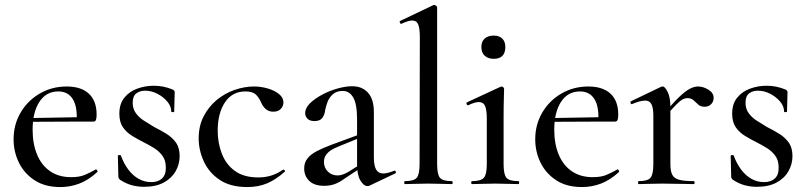

<svg xmlns="http://www.w3.org/2000/svg" viewBox="-20 -745 3269 777"><path d="M224 12Q162 12 120 -15.5Q78 -43 56.5 -87Q35 -131 35 -181Q35 -241 63.5 -289.5Q92 -338 141 -366.5Q190 -395 250 -395Q308 -395 339.5 -366Q371 -337 371 -281Q371 -268 368.5 -260.5Q366 -253 359 -253H290Q294 -313 274.5 -344Q255 -375 216 -375Q167 -375 139.5 -333Q112 -291 112 -220Q112 -163 130 -119.5Q148 -76 183 -52Q218 -28 268 -28Q301 -28 322.5 -37Q344 -46 367 -59Q369 -61 372.5 -56.5Q376 -52 374 -49Q338 -16 301 -2Q264 12 224 12ZM89 -252 88 -267 312 -271V-253Z M517 -329Q517 -305 529.5 -287.5Q542 -270 562 -257Q582 -244 604 -231Q630 -218 653.5 -203.5Q677 -189 692 -168Q707 -147 707 -113Q707 -81 691 -52.5Q675 -24 643 -6.5Q611 11 563 11Q539 11 515 5Q491 -1 465 -18Q463 -20 461 -23Q459 -26 459 -30L457 -114Q457 -117 462.5 -117.5Q468 -118 469 -116Q481 -83 499.5 -58.5Q518 -34 541.5 -21Q565 -8 592 -8Q620 -8 636 -23Q652 -38 651 -68Q651 -96 637.5 -114.5Q624 -133 604 -145.5Q584 -158 562 -169Q538 -181 515 -195Q492 -209 477.5 -230Q463 -251 463 -285Q463 -325 483.5 -350Q504 -375 536 -386.5Q568 -398 602 -398Q622 -398 640 -394.5Q658 -391 678 -383Q687 -379 687 -372Q687 -354 686 -335Q685 -316 685 -294Q685 -291 679 -291Q673 -291 673 -294Q673 -315 657 -334Q641 -353 617 -365.5Q593 -378 567 -378Q546 -378 531.5 -367Q517 -356 517 -329Z M981 12Q912 12 868.5 -17.5Q825 -47 804.5 -92.5Q784 -138 784 -185Q784 -235 804 -274Q824 -313 856.5 -340Q889 -367 929 -381Q969 -395 1008 -395Q1036 -395 1063.5 -387Q1091 -379 1109 -364.5Q1127 -350 1127 -330Q1127 -316 1116.5 -304.5Q1106 -293 1086 -293Q1067 -293 1055 -304Q1043 -315 1036 -332Q1027 -352 1014 -363.5Q1001 -375 973 -375Q920 -375 890.5 -331Q861 -287 861 -216Q861 -166 878 -122.5Q895 -79 931 -53Q967 -27 1025 -27Q1053 -27 1077.5 -34.5Q1102 -42 1125 -58Q1128 -60 1131.5 -56Q1135 -52 1132 -50Q1098 -19 1062 -3.5Q1026 12 981 12Z M1476 6Q1472 8 1467 8Q1452 8 1438.5 -14.5Q1425 -37 1425 -79V-262Q1425 -324 1409.5 -350.5Q1394 -377 1367 -377Q1342 -377 1327 -363.5Q1312 -350 1305.5 -332.5Q1299 -315 1296 -300Q1294 -281 1284.5 -268Q1275 -255 1253 -255Q1233 -255 1224 -265Q1215 -275 1215 -287Q1215 -308 1234.5 -327Q1254 -346 1284 -362Q1314 -378 1346.5 -387Q1379 -396 1405 -396Q1446 -396 1469.5 -369.5Q1493 -343 1493 -292V-108Q1493 -75 1502 -59Q1511 -43 1531 -43Q1548 -43 1575 -54Q1579 -56 1581.5 -50.5Q1584 -45 1579 -43ZM1292 7Q1252 7 1231.5 -13Q1211 -33 1211 -63Q1211 -87 1224 -103.5Q1237 -120 1261.5 -133Q1286 -146 1321 -159L1435 -201L1438 -188L1347 -151Q1332 -145 1319.5 -137Q1307 -129 1299 -117.5Q1291 -106 1291 -90Q1291 -66 1307 -50.5Q1323 -35 1346 -35Q1355 -35 1365 -38Q1375 -41 1389 -49L1448 -86L1450 -72L1377 -24Q1354 -7 1334.5 0Q1315 7 1292 7Z M1618 0Q1616 0 1616 -6Q1616 -12 1618 -12Q1655 -12 1666.5 -25.5Q1678 -39 1678 -81L1679 -595Q1679 -630 1672.5 -646Q1666 -662 1648 -662Q1633 -662 1605 -649Q1601 -647 1598.5 -653Q1596 -659 1599 -660L1733 -724Q1735 -725 1737 -725Q1740 -725 1744.5 -722Q1749 -719 1749 -715V-81Q1749 -40 1760 -26Q1771 -12 1808 -12Q1812 -12 1812 -6Q1812 0 1808 0Q1790 0 1765.5 -1Q1741 -2 1713 -2Q1686 -2 1661.5 -1Q1637 0 1618 0Z M1890 0Q1887 0 1887 -6Q1887 -12 1890 -12Q1926 -12 1938 -25.5Q1950 -39 1950 -81V-265Q1950 -300 1943 -316Q1936 -332 1918 -332Q1910 -332 1899.5 -329Q1889 -326 1875 -319Q1871 -318 1868.5 -323.5Q1866 -329 1870 -331L2006 -394Q2009 -395 2010 -395Q2013 -395 2016.5 -392Q2020 -389 2020 -385Q2020 -376 2019 -346Q2018 -316 2018 -267V-81Q2018 -39 2029.5 -25.5Q2041 -12 2078 -12Q2081 -12 2081 -6Q2081 0 2078 0Q2060 0 2035.5 -1Q2011 -2 1984 -2Q1957 -2 1933 -1Q1909 0 1890 0ZM1978 -507Q1955 -507 1941.5 -519.5Q1928 -532 1928 -555Q1928 -577 1941.5 -589Q1955 -601 1978 -601Q2000 -601 2012.5 -589Q2025 -577 2025 -555Q2025 -507 1978 -507Z M2335 12Q2273 12 2231 -15.5Q2189 -43 2167.5 -87Q2146 -131 2146 -181Q2146 -241 2174.5 -289.5Q2203 -338 2252 -366.5Q2301 -395 2361 -395Q2419 -395 2450.5 -366Q2482 -337 2482 -281Q2482 -268 2479.5 -260.5Q2477 -253 2470 -253H2401Q2405 -313 2385.5 -344Q2366 -375 2327 -375Q2278 -375 2250.5 -333Q2223 -291 2223 -220Q2223 -163 2241 -119.5Q2259 -76 2294 -52Q2329 -28 2379 -28Q2412 -28 2433.5 -37Q2455 -46 2478 -59Q2480 -61 2483.5 -56.5Q2487 -52 2485 -49Q2449 -16 2412 -2Q2375 12 2335 12ZM2200 -252 2199 -267 2423 -271V-253Z M2671 -271 2665 -282Q2703 -328 2728 -352Q2753 -376 2771 -385.5Q2789 -395 2805 -395Q2826 -395 2847 -382Q2868 -369 2868 -349Q2868 -334 2858 -323.5Q2848 -313 2831 -313Q2815 -313 2805.5 -322Q2796 -331 2786.5 -339.5Q2777 -348 2761 -348Q2753 -348 2743 -343Q2733 -338 2716.5 -321.5Q2700 -305 2671 -271ZM2565 0Q2562 0 2562 -6Q2562 -12 2565 -12Q2601 -12 2612.5 -25.5Q2624 -39 2624 -81V-276Q2624 -308 2616.5 -323Q2609 -338 2591 -338Q2581 -338 2568 -334.5Q2555 -331 2538 -324Q2534 -322 2532 -327.5Q2530 -333 2533 -335L2656 -394Q2660 -395 2662 -395Q2671 -395 2682 -373Q2693 -351 2693 -310V-81Q2693 -53 2700.5 -38Q2708 -23 2728.5 -17.5Q2749 -12 2788 -12Q2791 -12 2791 -6Q2791 0 2788 0Q2762 0 2729 -1Q2696 -2 2659 -2Q2632 -2 2607.5 -1Q2583 0 2565 0Z M2997 -329Q2997 -305 3009.5 -287.5Q3022 -270 3042 -257Q3062 -244 3084 -231Q3110 -218 3133.5 -203.5Q3157 -189 3172 -168Q3187 -147 3187 -113Q3187 -81 3171 -52.5Q3155 -24 3123 -6.5Q3091 11 3043 11Q3019 11 2995 5Q2971 -1 2945 -18Q2943 -20 2941 -23Q2939 -26 2939 -30L2937 -114Q2937 -117 2942.5 -117.5Q2948 -118 2949 -116Q2961 -83 2979.5 -58.5Q2998 -34 3021.5 -21Q3045 -8 3072 -8Q3100 -8 3116 -23Q3132 -38 3131 -68Q3131 -96 3117.5 -114.5Q3104 -133 3084 -145.5Q3064 -158 3042 -169Q3018 -181 2995 -195Q2972 -209 2957.5 -230Q2943 -251 2943 -285Q2943 -325 2963.5 -350Q2984 -375 3016 -386.5Q3048 -398 3082 -398Q3102 -398 3120 -394.5Q3138 -391 3158 -383Q3167 -379 3167 -372Q3167 -354 3166 -335Q3165 -316 3165 -294Q3165 -291 3159 -291Q3153 -291 3153 -294Q3153 -315 3137 -334Q3121 -353 3097 -365.5Q3073 -378 3047 -378Q3026 -378 3011.5 -367Q2997 -356 2997 -329Z"/></svg>

Font: Cormorant Garamond Light Medium
Style: Regular
Weight: 500
Version: Version 4.001